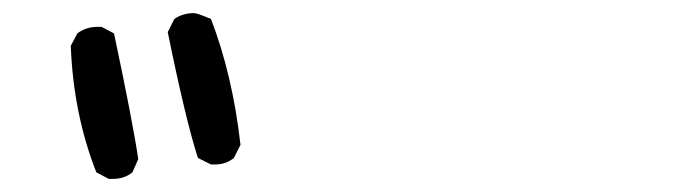

<svg xmlns="http://www.w3.org/2000/svg" viewBox="-20 -840 1040 293"><path d="M152 -567H146L127 -577Q92 -666 88 -770L98 -789Q111 -799 129 -799H135L154 -789Q183 -652 191 -597L182 -577Q170 -567 152 -567ZM308 -589H302L282 -599Q263 -658 236 -791L246 -811Q259 -820 276 -820Q281 -820 302 -811Q335 -725 347 -619L337 -599Q325 -589 308 -589Z"/></svg>

Font: Xiaolai SC
Style: Regular
Weight: 400
Designer: Nozomi Seto 瀬戸のぞみ
Version: Version 3.11;December 4, 2020;FontCreator 13.0.0.2613 64-bit